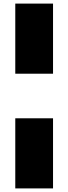

<svg xmlns="http://www.w3.org/2000/svg" viewBox="-20 -828 380 1068"><path d="M65 -418V-808H275V-418ZM65 220V-170H275V220Z"/></svg>

Font: Encode Sans SC Expanded Black
Style: Regular
Weight: 900
Width: 7
Designer: Multiple Designers
Foundry: Impallari Type
Version: Version 3.002